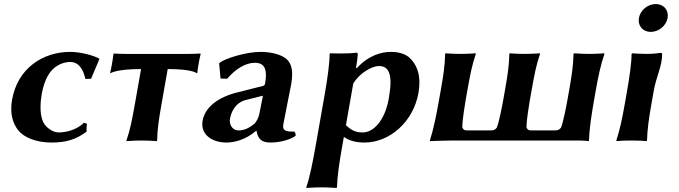

<svg xmlns="http://www.w3.org/2000/svg" viewBox="-20 -696 3364 951"><path d="M327.8 -389C366.3 -389 390.7 -360 403 -305L431.1 -306L472.2 -403L470.8 -406C442.6 -422 377.6 -439 327.6 -439C193.6 -439 67.5 -359 39.8 -202C37 -186.3 35.7 -171.4 35.7 -157.3C35.7 -115.7 47.4 -81.5 67.7 -54C96.5 -15 159.2 10 234.4 10C310.8 10 357.2 -6 408.9 -44C408.7 -47.6 408.6 -51.7 408.6 -56.4C408.6 -64 409.1 -73 410.8 -83L395.7 -88C361.7 -54 310.2 -40 270.2 -40C241.2 -40 205.6 -65 192.8 -94C184.9 -111.6 180.6 -136.1 180.6 -165.4C180.6 -184.4 182.4 -205.5 186.4 -228C194.8 -275.6 209 -313.8 230.7 -341C255.5 -372.2 292.6 -389 327.8 -389Z M678.7 -354 648 -180C634.8 -105 624.8 -54 606.3 0L606.7 3C606.7 3 647.3 0 682.3 0C716.3 0 755.7 3 755.7 3L758.3 0C759.3 -57 766.6 -104 780 -180L810.7 -354C935.7 -354 955 -333 955 -333L957.5 -336C958 -350 967.3 -403 973.9 -429L972.3 -431C957.1 -430 935.9 -429 916.9 -429H598.9C579.9 -429 559.1 -430 544.3 -431L541.9 -429C539.3 -403 530 -350 525.5 -336L527 -333C527 -333 553.7 -354 678.7 -354Z M1282.3 -222 1263.9 -129C1261.6 -116 1249.3 -91.1 1241 -84C1213.9 -61 1189 -50 1161 -50C1134.4 -50 1118.2 -73.6 1118.2 -97.8C1118.2 -100.8 1118.5 -103.9 1119 -107C1125.4 -143.1 1146.1 -187.8 1198.6 -201ZM1383.3 -80C1388.4 -109 1420.1 -266 1422 -277C1425.4 -296.2 1427.1 -313.1 1427.1 -327.9C1427.1 -359.6 1419.4 -382.2 1403.5 -399.1C1376.9 -427.5 1318.7 -439 1270.6 -439C1198.6 -439 1096.9 -407 1069.2 -386L1065.5 -382L1072.3 -307L1105.1 -306C1148 -356 1197.1 -385 1242.1 -385C1277 -385 1297.2 -369.3 1297.2 -324.1C1297.2 -312.5 1295.9 -298.8 1293.1 -283C1291.8 -276 1288.1 -272 1285 -271L1162.5 -240C1062.4 -217 995.4 -166 983.5 -98C982.4 -92 981.9 -86.2 981.9 -80.6C981.9 -22.5 1037.5 10 1101.4 10C1140.5 10 1195.7 -3 1248.6 -48H1250.6C1257.4 -7 1276.4 10 1319.4 10C1358.5 10 1410.2 0 1444.2 -23C1444.5 -31.7 1443.1 -39 1437.9 -44C1402.4 -44 1382.3 -46.4 1382.3 -70C1382.3 -73 1382.6 -76.3 1383.3 -80Z M1729.7 -282C1761.1 -335 1823.1 -369 1857.1 -369C1898.9 -369 1914.2 -338.6 1914.2 -288.4C1914.2 -265.4 1911 -238.3 1905.7 -208C1886.9 -101.5 1832.1 -40 1776.1 -40C1751.1 -40 1725 -45 1693.4 -76ZM1747.1 -358 1743.5 -361C1747.5 -383.8 1752 -416.5 1752 -425C1752 -431.9 1751 -435 1744.7 -435C1726.1 -432.1 1693.8 -431 1663.6 -431C1645.5 -431 1628.2 -431.4 1615.2 -432L1612.7 -429C1612.8 -386.3 1602.6 -309.7 1589.5 -235L1542.4 32C1529.2 106.5 1515 178.5 1497.1 232L1497.6 235C1497.6 235 1537.1 232 1572.1 232C1606.4 232 1646.6 235 1646.6 235L1649.1 232C1650.7 175 1661.1 107 1674.4 32L1683.2 -18C1712.5 3 1748.3 10 1785.3 10C1911.4 10 2027.6 -94.1 2052.5 -235C2055.7 -253.6 2057.4 -271 2057.4 -287.3C2057.4 -336.5 2042.4 -375.7 2012.2 -406.5C1992.4 -426.7 1959.9 -439 1916.4 -439C1873.4 -439 1808 -425 1747.1 -358Z M2922.4 -200 2931.1 -249C2944.3 -324.1 2955.9 -375.5 2973.8 -429L2973.4 -432C2973.4 -432 2932.8 -429 2897.8 -429C2863.5 -429 2823.4 -432 2823.4 -432L2820.8 -429C2819.3 -372 2812.5 -325 2799.1 -249L2790.4 -200C2787.4 -183 2769.5 -87 2758.3 -63C2749.7 -54 2744 -50 2729 -50H2612C2597 -50 2593.7 -54 2588.3 -63C2588.1 -64.9 2588 -67.3 2588 -70C2588 -101.7 2601.7 -184.3 2604.4 -200L2613.3 -250C2626.3 -324 2636.3 -375 2654.8 -429L2654.4 -432C2654.4 -432 2613.8 -429 2578.8 -429C2544.8 -429 2505.4 -432 2505.4 -432L2502.8 -429C2501.8 -372 2494.5 -325 2481.3 -250L2472.4 -200C2469.4 -183 2451.5 -87 2440.3 -63C2431.7 -54 2427 -50 2412 -50H2294C2279 -50 2275.7 -54 2270.3 -63C2270.1 -64.9 2270 -67.3 2270 -70C2270 -101.7 2283.7 -184.3 2286.4 -200L2295.3 -250C2308.3 -324 2318.3 -375 2336.8 -429L2336.4 -432C2336.4 -432 2296.8 -429 2261.8 -429C2227.8 -429 2187.4 -432 2187.4 -432L2184.8 -429C2183.8 -372 2176.5 -325 2163.3 -250L2154.4 -200C2141.2 -125 2126.7 -54 2109.2 0L2109.6 3C2109.6 3 2183.2 0 2217.2 0H2844.2C2878.2 0 2895.6 3 2895.6 3L2897.2 0C2898.7 -54 2909.3 -125.5 2922.4 -200Z M3144.7 -607C3144 -602.9 3143.6 -598.9 3143.6 -595.1C3143.6 -562.7 3167.8 -538 3203.5 -538C3243.5 -538 3280 -569 3286.7 -607C3287.4 -611.1 3287.8 -615.1 3287.8 -618.9C3287.8 -651.3 3263.6 -676 3227.9 -676C3187.9 -676 3151.4 -645 3144.7 -607ZM3084.1 -235 3074.4 -180C3061.2 -105 3050.2 -54 3032.7 0L3034.1 3C3055.2 0.7 3073.7 0 3108.7 0C3142.7 0 3163.8 1 3182.1 3L3184.7 0C3186.7 -57 3193 -104 3206.4 -180L3218 -246C3230.7 -317.6 3259.7 -368.5 3259.7 -427.2C3259.7 -431.9 3257.2 -434 3252.2 -434C3238.1 -432 3210.3 -429 3182.3 -429C3156.3 -429 3129.3 -430.7 3111.8 -432L3108.1 -428C3108.6 -385 3097.3 -310 3084.1 -235Z"/></svg>

Font: Linux Biolinum O 
Style: Bold Italic
Weight: 700
Designer: Philipp H. Poll
Foundry: Philipp H. Poll
Version: Version 1.3.2